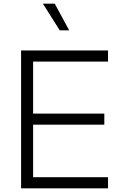

<svg xmlns="http://www.w3.org/2000/svg" viewBox="-20 -1018 653 1038"><path d="M94 -745H564V-685H159V-404H544V-344H159V-60H564V0H94ZM212 -998H276L354 -854H303Z"/></svg>

Font: Evergrow Sans
Style: Light
Weight: 300
Foundry: 10Web
Version: Version 1.000